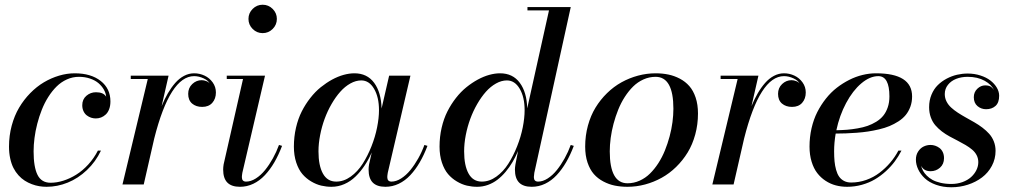

<svg xmlns="http://www.w3.org/2000/svg" viewBox="-20 -780 4293 812"><path d="M429 -371.1Q427.5 -386.5 419.2 -401.1Q410.9 -415.8 396.9 -428Q382.8 -440.2 361.2 -447.6Q339.6 -455.1 314 -455.1Q287.1 -455.1 262.8 -444.1Q238.5 -433.1 219.5 -414.3Q200.4 -395.5 184.3 -370.1Q168.2 -344.7 156.9 -316Q145.5 -287.4 137.6 -256.6Q129.6 -225.8 125.9 -196.4Q122.1 -167 122.1 -139.9Q122.1 -73.7 138.7 -40.4Q155.3 -7.1 194.1 -7.1Q220.2 -7.1 248.2 -16Q276.1 -24.9 302.7 -41.5Q329.3 -58.1 353.4 -84.4Q377.4 -110.6 394 -143.1H407Q384.5 -95.7 347.5 -60.7Q310.5 -25.6 266.6 -7.8Q222.7 10 177 10Q161.1 10 145.8 7.4Q130.4 4.9 114.5 -1.1Q98.6 -7.1 84.6 -16Q70.6 -24.9 58.2 -38.6Q45.9 -52.2 37.1 -69.3Q28.3 -86.4 23.2 -109.6Q18.1 -132.8 18.1 -159.9Q18.1 -206.1 29.5 -248.7Q41 -291.3 60.9 -324.8Q80.8 -358.4 107.8 -386Q134.8 -413.6 165.6 -431.9Q196.5 -450.2 229.9 -460.1Q263.2 -470 295.9 -470Q364.7 -470 405.9 -437.6Q447 -405.3 447 -351.1Q447 -332.8 441.7 -318.5Q436.3 -304.2 427.2 -295.8Q418.2 -287.4 407.5 -283.2Q396.7 -279.1 385 -279.1Q375.2 -279.1 365.5 -282.2Q355.7 -285.4 347.2 -291.9Q338.6 -298.3 333.3 -309.4Q327.9 -320.6 327.9 -335Q327.9 -359.9 345.3 -374.9Q362.8 -389.9 386 -389.9Q417.5 -389.9 429 -371.1Z M605 -446H533V-460H692.9L663.6 -331.3Q676 -361.3 689.9 -385.4Q703.9 -409.4 720.9 -429Q738 -448.5 758.4 -459.2Q778.8 -470 801 -470Q824.2 -470 845.1 -460.2Q866 -450.4 879.5 -431.5Q893.1 -412.6 893.1 -388.9Q893.1 -362.3 877.8 -345.1Q862.5 -327.9 835 -327.9Q809.1 -327.9 792.5 -342Q775.9 -356.2 775.9 -383.1Q775.9 -408.2 793.1 -424.6Q810.3 -440.9 833 -440.9Q842.8 -440.9 853.3 -436.6Q863.8 -432.4 867.2 -426Q861.3 -439.2 841.2 -448.6Q821 -458 801 -458Q699 -458 632.3 -194.3L587.9 0H498Z M1048.5 -657.6Q1030.8 -675.3 1030.8 -700Q1030.8 -724.6 1048.5 -742.3Q1066.2 -760 1090.8 -760Q1115.5 -760 1133.2 -742.3Q1150.9 -724.6 1150.9 -700Q1150.9 -675.3 1133.2 -657.6Q1115.5 -639.9 1090.8 -639.9Q1066.2 -639.9 1048.5 -657.6ZM1172.9 -163.1Q1158.2 -124.5 1140.3 -93.6Q1122.3 -62.7 1100.2 -39.2Q1078.1 -15.6 1051.3 -2.8Q1024.4 10 994.9 10Q959.2 10 941.5 -7.9Q923.8 -25.9 923.8 -63Q923.8 -72.8 925.8 -85L1007.8 -446H939V-460H1100.8L1004.9 -49.1Q1002.9 -36.9 1002.9 -31Q1002.9 -12 1020.8 -12Q1041 -12 1062 -25.3Q1083 -38.6 1101 -60.8Q1118.9 -83 1134 -110.2Q1149.2 -137.5 1159.9 -167Z M1787.8 -163.1Q1773.2 -124.5 1755.2 -93.6Q1737.3 -62.7 1715.2 -39.2Q1693.1 -15.6 1666.3 -2.8Q1639.4 10 1609.9 10Q1574.2 10 1556.5 -7.9Q1538.8 -25.9 1538.8 -63Q1538.8 -72.8 1540.8 -85L1552.2 -135.3Q1538.6 -104.7 1521.7 -79.5Q1504.9 -54.2 1483.8 -33.6Q1462.6 -12.9 1436.5 -1.5Q1410.4 10 1381.8 10Q1359.9 10 1338.6 5Q1317.4 0 1296.1 -12.6Q1274.9 -25.1 1258.9 -43.8Q1242.9 -62.5 1232.9 -92.5Q1222.9 -122.6 1222.9 -159.9Q1222.9 -201.4 1231.8 -239.9Q1240.7 -278.3 1256.2 -308.8Q1271.7 -339.4 1292.4 -365.7Q1313 -392.1 1336.4 -411Q1359.9 -429.9 1384.6 -443.4Q1409.4 -456.8 1433.3 -463.4Q1457.3 -470 1478.8 -470Q1532.7 -470 1562.4 -429.7Q1592 -389.4 1593.8 -321.3L1625.7 -460H1715.8L1619.9 -49.1Q1617.9 -36.9 1617.9 -31Q1617.9 -12 1635.7 -12Q1655.5 -12 1676.5 -25.3Q1697.5 -38.6 1715.6 -60.8Q1733.6 -83 1748.9 -110.2Q1764.2 -137.5 1774.9 -167ZM1582.8 -314Q1582.8 -369.1 1562 -404.5Q1541.3 -439.9 1507.8 -439.9Q1484.9 -439.9 1461.8 -427Q1438.7 -414.1 1419.1 -392Q1399.4 -369.9 1382.2 -340.1Q1365 -310.3 1352.9 -277.3Q1340.8 -244.4 1333.9 -208.6Q1326.9 -172.9 1326.9 -139.9Q1326.9 -79.8 1345.7 -45.9Q1364.5 -12 1401.9 -12Q1433.8 -12 1463.1 -33Q1492.4 -54 1513.7 -87.3Q1534.9 -120.6 1550.9 -161Q1566.9 -201.4 1574.8 -241.2Q1582.8 -281 1582.8 -314Z M2406.7 -163.1Q2392.1 -124.5 2374.1 -93.6Q2356.2 -62.7 2334.1 -39.2Q2312 -15.6 2285.2 -2.8Q2258.3 10 2228.8 10Q2193.1 10 2175.4 -7.9Q2157.7 -25.9 2157.7 -63Q2157.7 -71.3 2159.9 -85L2170.9 -141.4Q2160.2 -116.2 2147.5 -94.6Q2134.8 -73 2118.3 -53.3Q2101.8 -33.7 2083.7 -19.9Q2065.7 -6.1 2043.6 2Q2021.5 10 1997.8 10Q1975.8 10 1954.6 5Q1933.3 0 1912.1 -12.6Q1890.9 -25.1 1874.9 -43.8Q1858.9 -62.5 1848.9 -92.5Q1838.9 -122.6 1838.9 -159.9Q1838.9 -201.4 1847.8 -239.9Q1856.7 -278.3 1872.2 -308.8Q1887.7 -339.4 1908.3 -365.7Q1929 -392.1 1952.4 -411Q1975.8 -429.9 2000.6 -443.4Q2025.4 -456.8 2049.3 -463.4Q2073.2 -470 2094.7 -470Q2148.7 -470 2178.3 -429.8Q2208 -389.6 2209.7 -321.8L2301.8 -736.1H2210.7V-750H2393.8L2239.7 -49.1Q2237.8 -36.9 2237.8 -31Q2237.8 -12 2255.9 -12Q2275.6 -12 2296.4 -25.3Q2317.1 -38.6 2335 -60.8Q2352.8 -83 2367.9 -110.2Q2383.1 -137.5 2393.8 -167ZM2198.7 -314Q2198.7 -369.1 2178 -404.5Q2157.2 -439.9 2123.8 -439.9Q2100.8 -439.9 2077.8 -427Q2054.7 -414.1 2035 -392Q2015.4 -369.9 1998.2 -340.1Q1981 -310.3 1968.9 -277.3Q1956.8 -244.4 1949.8 -208.6Q1942.9 -172.9 1942.9 -139.9Q1942.9 -79.8 1961.7 -45.9Q1980.5 -12 2017.8 -12Q2049.8 -12 2079.1 -33Q2108.4 -54 2129.6 -87.3Q2150.9 -120.6 2166.9 -161Q2182.9 -201.4 2190.8 -241.2Q2198.7 -281 2198.7 -314Z M2633.8 10Q2605.2 10 2580.1 4.9Q2554.9 -0.2 2531.5 -12.6Q2508.1 -24.9 2491.5 -43.8Q2474.9 -62.7 2464.8 -92.4Q2454.8 -122.1 2454.8 -159.9Q2454.8 -206.3 2466.4 -248.8Q2478 -291.3 2498.5 -324.8Q2519 -358.4 2547.2 -386Q2575.4 -413.6 2608.4 -431.9Q2641.4 -450.2 2678.2 -460.1Q2715.1 -470 2752.7 -470Q2781.2 -470 2806.4 -464.8Q2831.5 -459.7 2855 -447.4Q2878.4 -435.1 2895.1 -416.1Q2911.9 -397.2 2921.9 -367.6Q2931.9 -337.9 2931.9 -300Q2931.9 -253.7 2920.3 -211.2Q2908.7 -168.7 2888.2 -135.1Q2867.7 -101.6 2839.5 -74Q2811.3 -46.4 2778.2 -28.1Q2745.1 -9.8 2708.3 0.1Q2671.4 10 2633.8 10ZM2633.8 -4.9Q2660.6 -4.9 2685.1 -15.9Q2709.5 -26.9 2728.6 -45.7Q2747.8 -64.5 2764.2 -89.8Q2780.5 -115.2 2792.1 -143.9Q2803.7 -172.6 2811.9 -203.2Q2820.1 -233.9 2824 -263.5Q2827.9 -293.2 2827.9 -320.1Q2827.9 -455.1 2752.7 -455.1Q2725.8 -455.1 2701.4 -444.1Q2677 -433.1 2657.8 -414.3Q2638.7 -395.5 2622.3 -370.1Q2606 -344.7 2594.5 -316Q2583 -287.4 2574.8 -256.7Q2566.7 -226.1 2562.7 -196.4Q2558.8 -166.7 2558.8 -139.9Q2558.8 -4.9 2633.8 -4.9Z M3099.6 -446H3027.6V-460H3187.5L3158.2 -331.3Q3170.7 -361.3 3184.6 -385.4Q3198.5 -409.4 3215.6 -429Q3232.7 -448.5 3253.1 -459.2Q3273.4 -470 3295.7 -470Q3318.8 -470 3339.7 -460.2Q3360.6 -450.4 3374.1 -431.5Q3387.7 -412.6 3387.7 -388.9Q3387.7 -362.3 3372.4 -345.1Q3357.2 -327.9 3329.6 -327.9Q3303.7 -327.9 3287.1 -342Q3270.5 -356.2 3270.5 -383.1Q3270.5 -408.2 3287.7 -424.6Q3304.9 -440.9 3327.6 -440.9Q3337.4 -440.9 3347.9 -436.6Q3358.4 -432.4 3361.8 -426Q3356 -439.2 3335.8 -448.6Q3315.7 -458 3295.7 -458Q3193.6 -458 3127 -194.3L3082.5 0H2992.7Z M3507.6 -139.9Q3507.6 -116.2 3509.4 -97.7Q3511.2 -79.1 3516 -61.8Q3520.8 -44.4 3528.7 -33.1Q3536.6 -21.7 3549.4 -14.9Q3562.3 -8.1 3579.6 -8.1Q3612.3 -8.1 3643.3 -19Q3674.3 -30 3699.3 -49.1Q3724.4 -68.1 3744.6 -91.8Q3764.9 -115.5 3779.5 -143.1H3792.5Q3780.3 -119.1 3764.3 -97.5Q3748.3 -75.9 3726.6 -56Q3704.8 -36.1 3680.3 -21.6Q3655.8 -7.1 3625.2 1.5Q3594.7 10 3562.5 10Q3537.6 10 3514.8 4Q3491.9 -2 3471.6 -15.3Q3451.2 -28.6 3436.2 -48.1Q3421.1 -67.6 3412.4 -96.3Q3403.6 -125 3403.6 -159.9Q3403.6 -200.2 3412.2 -237.8Q3420.9 -275.4 3436.4 -305.9Q3451.9 -336.4 3472.9 -362.9Q3493.9 -389.4 3518.9 -408.8Q3543.9 -428.2 3571.5 -442.1Q3599.1 -456.1 3627.8 -463Q3656.5 -470 3684.6 -470Q3837.4 -470 3837.4 -372.1Q3837.4 -348.4 3830 -328.4Q3822.5 -308.3 3810.4 -293.6Q3798.3 -278.8 3779.8 -266.8Q3761.2 -254.9 3741.8 -246.8Q3722.4 -238.8 3697.5 -232.9Q3672.6 -227.1 3650.9 -223.8Q3629.2 -220.5 3602.5 -218.5Q3575.9 -216.6 3556.6 -215.9Q3537.4 -215.3 3514.2 -215.1Q3507.6 -176.3 3507.6 -139.9ZM3694.6 -458Q3658.9 -458 3622.7 -427.4Q3586.4 -396.7 3558.3 -344.1Q3530.3 -291.5 3517.1 -229.2Q3541.7 -229.7 3562.4 -231.3Q3583 -232.9 3606.8 -237.1Q3630.6 -241.2 3649.2 -247.7Q3667.7 -254.2 3685.7 -265.1Q3703.6 -276.1 3715.3 -290.5Q3727.1 -304.9 3734.3 -325.7Q3741.5 -346.4 3741.5 -372.1Q3741.5 -458 3694.6 -458Z M4183.3 -398.9Q4174.3 -421.6 4144.3 -438.4Q4114.3 -455.1 4072.5 -455.1Q4045.7 -455.1 4023.9 -446.5Q4002.2 -438 3988.9 -421.1Q3975.6 -404.3 3975.6 -382.1Q3975.6 -365.5 3982.9 -351Q3990.2 -336.4 4002.7 -325.1Q4015.1 -313.7 4031.2 -303.2Q4047.4 -292.7 4065.2 -282.8Q4083 -272.9 4100.8 -262.7Q4118.7 -252.4 4134.8 -240.2Q4150.9 -228 4163.3 -214.2Q4175.8 -200.4 4183.1 -181.9Q4190.4 -163.3 4190.4 -142.1Q4190.4 -107.9 4174.8 -78.6Q4159.2 -49.3 4133.2 -29.7Q4107.2 -10 4073.5 1Q4039.8 12 4003.4 12Q3967.8 12 3938.5 1.5Q3909.2 -9 3891.1 -26Q3873 -43 3863.3 -63.5Q3853.5 -84 3853.5 -105Q3853.5 -124.5 3862.9 -139Q3872.3 -153.6 3886.1 -160.3Q3899.9 -167 3915.5 -167Q3925.3 -167 3934.9 -163.8Q3944.6 -160.6 3953.2 -154.2Q3961.9 -147.7 3967.2 -136.6Q3972.4 -125.5 3972.4 -111.1Q3972.4 -85.9 3955.4 -70.9Q3938.5 -55.9 3915.5 -55.9Q3886.7 -55.9 3875.5 -79.1Q3878.2 -68.1 3883.5 -58Q3888.9 -47.9 3899.3 -37.4Q3909.7 -26.9 3923.5 -19.3Q3937.3 -11.7 3958 -6.8Q3978.8 -2 4003.4 -2Q4028.8 -2 4050.7 -10Q4072.5 -18.1 4086.9 -31.1Q4101.3 -44.2 4109.4 -60.7Q4117.4 -77.1 4117.4 -94Q4117.4 -110.1 4110.4 -123.7Q4103.3 -137.2 4091.2 -147.3Q4079.1 -157.5 4063.5 -166.7Q4047.9 -176 4030.6 -184.8Q4013.4 -193.6 3996.2 -202.9Q3979 -212.2 3963.4 -224.1Q3947.8 -236.1 3935.7 -250.1Q3923.6 -264.2 3916.5 -283.8Q3909.4 -303.5 3909.4 -326.9Q3909.4 -355.5 3919.4 -379.5Q3929.4 -403.6 3945.8 -419.8Q3962.2 -436 3983.6 -447.4Q4005.1 -458.7 4027.6 -463.9Q4050 -469 4072.5 -469Q4100.8 -469 4126 -460.9Q4151.1 -452.9 4168.3 -439.7Q4185.5 -426.5 4195.6 -409.5Q4205.6 -392.6 4205.6 -375Q4205.6 -345.9 4190.2 -332Q4174.8 -318.1 4150.4 -318.1Q4129.6 -318.1 4114 -331.3Q4098.4 -344.5 4098.4 -368.9Q4098.4 -390.4 4113.3 -404.7Q4128.2 -418.9 4146.5 -418.9Q4155.3 -418.9 4161.9 -417.1Q4168.5 -415.3 4172.7 -411.7Q4177 -408.2 4178.8 -405.8Q4180.7 -403.3 4183.3 -398.9Z"/></svg>

Font: Bodoni* 16
Style: Italic
Weight: 400
Italic angle: -13°
Version: Version 2.000